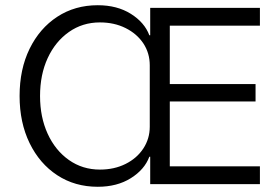

<svg xmlns="http://www.w3.org/2000/svg" viewBox="-20 -705 1065 735"><path d="M354.2 10Q266.7 10 199.2 -34.2Q131.7 -78.3 93.3 -157.1Q55 -235.8 55 -337.5Q55 -440 93.3 -518.3Q131.7 -596.7 199.2 -640.8Q266.7 -685 354.2 -685Q428.3 -685 480.8 -652.1Q533.3 -619.2 551.7 -570H555V-675H975V-606.7H630V-383.3H958.3V-316.7H630V-68.3H975V0H555V-105H551.7Q533.3 -55.8 480.8 -22.9Q428.3 10 354.2 10ZM362.5 -55.8Q417.5 -55.8 460.8 -77.5Q504.2 -99.2 528.8 -136.7Q553.3 -174.2 553.3 -220V-455Q553.3 -501.7 528.8 -538.8Q504.2 -575.8 460.8 -597.5Q417.5 -619.2 362.5 -619.2Q295.8 -619.2 243.8 -582.5Q191.7 -545.8 162.5 -482.5Q133.3 -419.2 133.3 -337.5Q133.3 -256.7 162.5 -192.9Q191.7 -129.2 243.8 -92.5Q295.8 -55.8 362.5 -55.8Z"/></svg>

Font: Funnel Sans Light
Style: Regular
Weight: 300
Designer: NORD ID, Kristian Moeller
Foundry: Dicotype
Version: Version 1.000